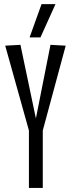

<svg xmlns="http://www.w3.org/2000/svg" viewBox="-20 -922 351 942"><path d="M121.9 0V-281.8L5.6 -697.9L80.3 -702.1L156.1 -340.9L227.7 -702.1L302.4 -697.9L189.9 -281.8V0ZM125.2 -738.5 183.8 -901.7H252.2L178.5 -738.5Z"/></svg>

Font: Georama ExtraCondensed Thin
Style: Regular
Weight: 100
Width: 2
Designer: Jean-Baptiste Levee
Foundry: Production Type
Version: Version 1.001